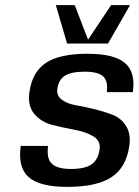

<svg xmlns="http://www.w3.org/2000/svg" viewBox="-20 -720 544 750"><path d="M204 -373Q200 -347 221 -331Q242 -315 276 -309Q310 -303 349 -293.5Q388 -284 421 -271Q454 -258 473 -227Q492 -196 485 -149Q473 -66 415.5 -28Q358 10 243 10Q135 10 92 -28Q49 -66 61 -150H168Q161 -102 182 -81Q203 -60 257 -60Q311 -60 337 -77.5Q363 -95 369 -136Q374 -170 344.5 -187.5Q315 -205 271.5 -213Q228 -221 184.5 -232Q141 -243 114 -275Q87 -307 95 -361Q106 -439 159.5 -474.5Q213 -510 321 -510Q425 -510 467.5 -474.5Q510 -439 499 -360H397Q403 -403 383 -421.5Q363 -440 311 -440Q259 -440 234 -424.5Q209 -409 204 -373ZM488 -700 402 -550H242L198 -700H272L324 -565L414 -700Z"/></svg>

Font: Fivo Sans Modern Med
Style: Italic
Weight: 450
Designer: Alexander Slobzheninov
Foundry: Alexander Slobzheninov
Version: 1.0